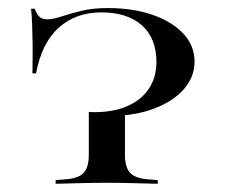

<svg xmlns="http://www.w3.org/2000/svg" viewBox="-20 -447 549 467"><path d="M239.5 -164.5Q227.4 -164.5 216.5 -165.3Q205.6 -166.1 196 -168.5V-175Q200.8 -174.2 204 -174.2Q207.3 -174.2 209.7 -174.2Q257.3 -174.2 291.1 -189.5Q325 -204.8 342.7 -232.3Q360.5 -259.7 360.5 -296Q360.5 -354 325 -385.5Q289.5 -416.9 226.6 -416.9Q164.5 -416.9 123 -379.8Q81.5 -342.7 67.7 -268.5H58.9Q59.7 -312.9 59.3 -341.1Q58.9 -369.4 58.1 -389.1Q57.3 -408.9 55.6 -425.8H64.5Q69.4 -412.1 76.2 -406Q83.1 -400 94.4 -400Q108.9 -400 129.4 -406.9Q150 -413.7 177.8 -420.6Q205.6 -427.4 241.9 -427.4Q304 -427.4 351.2 -410.9Q398.4 -394.4 425.8 -365.3Q453.2 -336.3 453.2 -296.8Q453.2 -259.7 427 -229.8Q400.8 -200 353.2 -182.3Q305.6 -164.5 239.5 -164.5ZM239.5 -2.4Q207.3 -2.4 178.6 -1.6Q150 -0.8 115.3 0V-8.9L134.7 -10.5Q168.5 -12.1 182.3 -25.4Q196 -38.7 196 -70.2V-171.8Q219.4 -169.4 241.1 -171Q262.9 -172.6 283.9 -178.2V-70.2Q283.9 -38.7 297.6 -25.4Q311.3 -12.1 345.2 -10.5L363.7 -8.9V0Q329.8 -0.8 301.2 -1.6Q272.6 -2.4 239.5 -2.4Z"/></svg>

Font: Playfair 144pt SemiExpanded Medium
Style: Regular
Weight: 500
Width: 6
Designer: Claus Eggers Sørensen
Foundry: Claus Eggers Sørensen
Version: Version 2.203